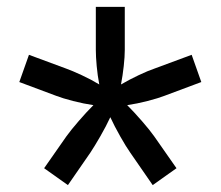

<svg xmlns="http://www.w3.org/2000/svg" viewBox="-20 -640 640 557"><path d="M177 -103 108 -152 173 -245Q186 -263 208.5 -289Q231 -315 251 -335Q223 -339 192 -347Q161 -355 143 -362L36 -402L64 -481L172 -441Q189 -435 217 -422Q245 -409 268 -395Q263 -421 260.5 -448.5Q258 -476 258 -495V-620H342V-495Q342 -476 339 -448.5Q336 -421 331 -395Q355 -409 382.5 -422Q410 -435 428 -441L536 -481L564 -402L457 -362Q439 -355 408 -347Q377 -339 349 -335Q369 -315 392 -288.5Q415 -262 427 -245L492 -152L423 -103L358 -197Q346 -214 329 -244Q312 -274 300 -300Q288 -274 271 -244.5Q254 -215 242 -197Z"/></svg>

Font: JetBrainsMono Nerd Font Mono
Style: Regular
Weight: 400
Monospace: yes
Designer: Philipp Nurullin, Konstantin Bulenkov
Foundry: JetBrains
Version: Version 2.304; ttfautohint (v1.8.4.7-5d5b);Nerd Fonts 2.3.0